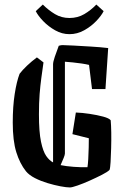

<svg xmlns="http://www.w3.org/2000/svg" viewBox="-20 -813 564 843"><path d="M171 -539Q166 -504 161.5 -471Q157 -438 154 -400Q151 -362 151 -311Q151 -234 160 -191Q169 -148 183 -128Q197 -108 213 -100V-531Q213 -541 220.5 -563.5Q228 -586 238 -612Q248 -615 254 -615Q267 -615 302.5 -613Q338 -611 380 -608.5Q422 -606 455 -602L443 -422H384L371 -528Q359 -531 339.5 -534Q320 -537 299.5 -539Q279 -541 265 -542V-139Q265 -133 259.5 -119.5Q254 -106 246 -88Q270 -83 303.5 -80.5Q337 -78 364 -79Q366 -90 367.5 -115Q369 -140 369.5 -166Q370 -192 370 -206L298 -224L313 -319Q341 -318 374 -313Q407 -308 433 -301Q459 -294 466 -285Q468 -264 468.5 -230.5Q469 -197 468 -162.5Q467 -128 465.5 -101.5Q464 -75 461 -67Q452 -58 427.5 -45.5Q403 -33 374 -20Q345 -7 320.5 1.5Q296 10 287 10Q272 10 245.5 5Q219 0 189 -9Q159 -18 133.5 -31Q108 -44 94 -61Q67 -95 51.5 -145Q36 -195 36 -275Q36 -345 44.5 -400Q53 -455 66 -489Q78 -505 98.5 -524.5Q119 -544 142 -561ZM285 -663Q252 -663 222 -680Q192 -697 169.5 -720.5Q147 -744 137 -764L168 -793Q193 -768 221.5 -751Q250 -734 285 -734Q321 -734 350 -751Q379 -768 403 -793L435 -764Q425 -744 402.5 -720.5Q380 -697 349.5 -680Q319 -663 285 -663Z"/></svg>

Font: Grenze Gotisch Medium
Style: Regular
Weight: 500
Designer: Renata Polastri
Foundry: Omnibus-Type
Version: Version 1.001